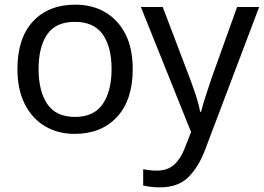

<svg xmlns="http://www.w3.org/2000/svg" viewBox="-20 -566 1135 826"><path d="M551 -269Q551 -136 483.5 -63Q416 10 301 10Q230 10 174.5 -22.5Q119 -55 87 -117.5Q55 -180 55 -269Q55 -402 122 -474Q189 -546 304 -546Q377 -546 432.5 -513.5Q488 -481 519.5 -419.5Q551 -358 551 -269ZM146 -269Q146 -174 183.5 -118.5Q221 -63 303 -63Q384 -63 422 -118.5Q460 -174 460 -269Q460 -364 422 -418Q384 -472 302 -472Q220 -472 183 -418Q146 -364 146 -269ZM586 -536H680L796 -231Q811 -191 823 -154.5Q835 -118 841 -85H845Q851 -110 864 -150.5Q877 -191 891 -232L1000 -536H1095L864 74Q836 150 791.5 195Q747 240 669 240Q645 240 627 237.5Q609 235 596 232V162Q607 164 622.5 166Q638 168 655 168Q701 168 729.5 142Q758 116 774 73L802 2Z"/></svg>

Font: Noto Sans
Style: Regular
Weight: 400
Designer: Monotype Design Team
Foundry: Monotype Imaging Inc.
Version: Version 2.007